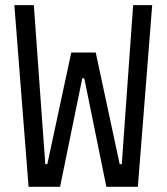

<svg xmlns="http://www.w3.org/2000/svg" viewBox="-20 -718 640 738"><path d="M210.9 0 296.2 -416.9H304L388.8 0H509.9L565 -698.2H491.8L463.1 -297.9L448.2 -87H440L348 -516H253.9L161.9 -87H154.1L138.8 -297.9L110.1 -698.2H35.2L89.8 0Z"/></svg>

Font: Margiela Mono
Style: Regular
Weight: 400
Designer: Mike Abbink, Paul van der Laan, Pieter van Rosmalen
Foundry: Bold Monday
Version: Version 2.003 2021